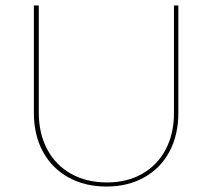

<svg xmlns="http://www.w3.org/2000/svg" viewBox="-20 -678 777 703"><path d="M104 -265V-658H122V-266Q122 -189 153 -131Q184 -73 240.5 -41.5Q297 -10 372 -10Q445 -10 500.5 -41.5Q556 -73 586.5 -130.5Q617 -188 617 -264V-658H633V-265Q633 -184 600.5 -123Q568 -62 508 -28.5Q448 5 370 5Q291 5 230.5 -28.5Q170 -62 137 -123Q104 -184 104 -265Z"/></svg>

Font: Ysabeau Infant Thin
Style: Regular
Weight: 200
Designer: Christian Thalmann (Catharsis Fonts)
Version: Version 0.003